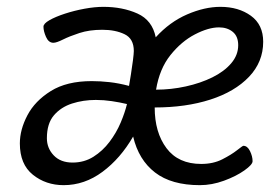

<svg xmlns="http://www.w3.org/2000/svg" viewBox="-20 -527 799 561"><path d="M166 14Q114 14 76 -16.5Q38 -47 38 -108Q38 -148 60 -190Q82 -232 128.5 -261Q175 -290 248 -290Q273 -290 300 -287Q327 -284 357 -276Q359 -288 362.5 -309.5Q366 -331 368.5 -351Q371 -371 371 -378Q371 -414 344 -427Q317 -440 279 -440Q241 -440 212 -430.5Q183 -421 164 -411.5Q145 -402 136 -402Q122 -402 114.5 -419Q107 -436 107 -449Q107 -458 124.5 -468Q142 -478 169.5 -487Q197 -496 227 -501.5Q257 -507 282 -507Q338 -507 381.5 -487.5Q425 -468 435 -418Q476 -463 527 -485Q578 -507 624 -507Q677 -507 713 -481Q749 -455 749 -405Q749 -346 707.5 -302.5Q666 -259 594.5 -236Q523 -213 432 -213Q432 -140 466.5 -94Q501 -48 568 -48Q603 -48 629.5 -61.5Q656 -75 672.5 -88Q689 -101 691 -101Q703 -101 710.5 -85.5Q718 -70 718 -56Q718 -46 694 -29Q670 -12 634.5 1Q599 14 564 14Q481 14 433 -23Q385 -60 369 -128Q332 -64 279.5 -25Q227 14 166 14ZM436 -265Q480 -265 523 -274.5Q566 -284 600.5 -301Q635 -318 655.5 -342Q676 -366 676 -395Q676 -421 660 -434Q644 -447 620 -447Q589 -447 549.5 -426.5Q510 -406 478 -366Q446 -326 436 -265ZM192 -52Q226 -52 253 -69Q280 -86 300 -112.5Q320 -139 332.5 -168.5Q345 -198 351 -223Q330 -228 306.5 -231.5Q283 -235 260 -235Q223 -235 190.5 -224.5Q158 -214 137.5 -190Q117 -166 117 -123Q117 -94 137 -73Q157 -52 192 -52Z"/></svg>

Font: Kite One
Style: Regular
Weight: 400
Designer: Eduardo Rodriguez Tunni
Foundry: Eduardo Rodriguez Tunni
Version: Version 1.002; ttfautohint (v1.8.4.7-5d5b);gftools[0.9.23]